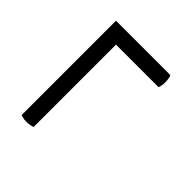

<svg xmlns="http://www.w3.org/2000/svg" viewBox="-39 -410 477 477"><g transform="rotate(-45 200.0 -171.5)"><path d="M32 -249Q32 -256 33.5 -262.5Q35 -269 36 -269H367V-227H37Q35 -227 33.5 -234Q32 -241 32 -249ZM325 -269H367V-79Q367 -77 360 -75.5Q353 -74 345 -74Q338 -74 331.5 -75.5Q325 -77 325 -78Z"/></g></svg>

Font: Cormorant Garamond Medium
Style: Italic
Weight: 500
Italic angle: -10°
Designer: Christian Thalmann (Catharsis Fonts)
Foundry: Catharsis Fonts
Version: Version 4.000